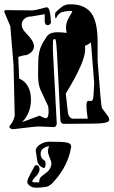

<svg xmlns="http://www.w3.org/2000/svg" viewBox="-31 -590 528 893"><path d="M29 11Q22 11 16 6Q10 1 13 -3Q27 -20 32 -33.5Q37 -47 38 -54Q37 -51 37 -67Q37 -83 36 -117L32 -287L17 -468L-9 -530Q-11 -534 -11 -536Q-11 -543 -3 -543Q59 -542 89 -542Q119 -542 115 -541Q137 -543 159.5 -549.5Q182 -556 186 -556Q195 -556 199 -541Q203 -526 204.5 -509Q206 -492 206 -484Q200 -473 191 -473Q177 -473 177 -492V-524L113 -513Q96 -514 83 -503Q70 -492 70 -475Q70 -456 90 -436Q127 -399 127 -375Q127 -349 93 -334Q75 -333 54 -325L58 -225Q113 -200 113 -126Q113 -65 72 -22L153 -52Q177 -40 181 -40Q195 -40 195 -70Q195 -75 194.5 -81.5Q194 -88 193 -96L157 -173Q151 -187 148.5 -205Q146 -223 146 -245Q146 -257 146.5 -271.5Q147 -286 147 -304Q147 -327 152 -349.5Q157 -372 170 -394Q178 -408 185 -418Q192 -428 199 -432Q207 -437 221 -439Q226 -440 231 -440Q236 -440 240 -440Q251 -440 260.5 -439Q270 -438 279 -437Q276 -451 276 -463Q276 -487 291 -511L305 -535Q305 -541 291 -539Q270 -538 255.5 -533Q241 -528 230 -506L229 -504Q226 -504 225 -517Q225 -530 228 -533Q244 -549 258 -559Q272 -569 289 -570Q369 -573 400 -519Q423 -478 423 -394V-306L436 -145Q438 -120 440 -105Q442 -90 444 -86L471 -50Q475 -45 476 -40.5Q477 -36 477 -32Q477 -15 399 -15L267 -14Q252 -14 250 -29L234 -345Q231 -398 227 -407Q226 -408 222 -408Q221 -407 219.5 -407Q218 -407 217 -406Q215 -403 215 -381Q215 -373 215 -361.5Q215 -350 216 -336L233 -15Q233 -9 228.5 -3.5Q224 2 218 1Q181 -1 159.5 -1.5Q138 -2 133 -1Q128 -1 102.5 2.5Q77 6 30 11ZM307 -38H377Q371 -79 371 -98Q371 -121 381 -121H386Q389 -120 391 -120Q403 -120 404 -147L407 -204L392 -393Q379 -382 364 -377Q365 -373 365 -369Q365 -365 365 -360Q365 -301 275 -155Q277 -132 280 -109.5Q283 -87 285 -64Q290 -41 307 -38ZM140 283Q123 283 116 279Q96 268 96 257Q96 249 100 240Q105 229 112.5 215Q120 201 129 184Q132 178 138 178Q153 178 153 198Q153 205 148.5 213.5Q144 222 139 227Q127 239 123 245Q119 251 119 254Q119 259 134 258H151Q151 247 155 239Q159 231 182 215Q200 203 206 183Q207 180 207.5 177Q208 174 208 170Q208 163 205 156Q198 139 195 129.5Q192 120 192 116Q192 100 198 90Q184 91 171 100Q158 109 158 125Q158 146 174 155Q181 159 181 171Q181 196 168 190Q145 179 142 155Q139 132 137 122Q135 112 135 114Q135 94 156 81.5Q177 69 198 69Q232 69 253 70Q274 71 284 74Q300 78 300 93Q300 96 295 118Q285 158 263 195.5Q241 233 212 262L211 265H209Q195 277 184 279Q171 281 159.5 282Q148 283 140 283Z"/></svg>

Font: Moo Lah Lah
Style: Regular
Weight: 400
Designer: Robert E. Leuschke
Foundry: Robert E. Leuschke
Version: Version 1.010; ttfautohint (v1.8.3)